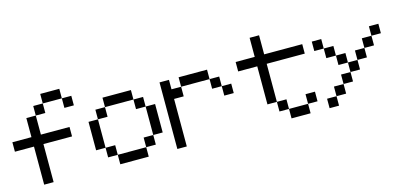

<svg xmlns="http://www.w3.org/2000/svg" viewBox="-78 -1582 4599 2165"><g transform="rotate(-15 2221.5 -500.0)"><path d="M222.7 0Q222.7 -111.3 222.7 -444.3Q167 -444.3 0 -444.3Q0 -471.7 0 -554.7Q55.7 -554.7 222.7 -554.7Q222.7 -610.4 222.7 -777.3Q250 -777.3 333 -777.3Q333 -721.7 333 -554.7Q416 -554.7 667 -554.7Q667 -527.3 667 -444.3Q583 -444.3 333 -444.3Q333 -333 333 0Q305.7 0 222.7 0ZM333 -777.3Q333 -805.7 333 -888.7Q360.4 -888.7 444.3 -888.7Q444.3 -861.3 444.3 -777.3Q417 -777.3 333 -777.3ZM667 -777.3Q667 -805.7 667 -888.7Q694.3 -888.7 777.3 -888.7Q777.3 -861.3 777.3 -777.3Q750 -777.3 667 -777.3ZM444.3 -888.7Q444.3 -917 444.3 -1000Q500 -1000 667 -1000Q667 -972.7 667 -888.7Q611.3 -888.7 444.3 -888.7Z M1111.3 0Q1111.3 -27.3 1111.3 -110.4Q1194.3 -110.4 1443.4 -110.4Q1443.4 -83 1443.4 0Q1360.4 0 1111.3 0ZM999 -110.4Q999 -138.7 999 -222.7Q1027.3 -222.7 1111.3 -222.7Q1111.3 -194.3 1111.3 -110.4Q1083 -110.4 999 -110.4ZM1443.4 -110.4Q1443.4 -138.7 1443.4 -222.7Q1471.7 -222.7 1555.7 -222.7Q1555.7 -194.3 1555.7 -110.4Q1527.3 -110.4 1443.4 -110.4ZM888.7 -222.7Q888.7 -305.7 888.7 -554.7Q916 -554.7 999 -554.7Q999 -471.7 999 -222.7Q971.7 -222.7 888.7 -222.7ZM1555.7 -222.7Q1555.7 -305.7 1555.7 -554.7Q1583 -554.7 1666 -554.7Q1666 -471.7 1666 -222.7Q1638.7 -222.7 1555.7 -222.7ZM999 -554.7Q999 -583 999 -667Q1027.3 -667 1111.3 -667Q1111.3 -638.7 1111.3 -554.7Q1083 -554.7 999 -554.7ZM1443.4 -554.7Q1443.4 -583 1443.4 -667Q1471.7 -667 1555.7 -667Q1555.7 -638.7 1555.7 -554.7Q1527.3 -554.7 1443.4 -554.7ZM1111.3 -667Q1111.3 -694.3 1111.3 -777.3Q1194.3 -777.3 1443.4 -777.3Q1443.4 -750 1443.4 -667Q1381.8 -667 1194.3 -667Q1173.8 -667 1111.3 -667Z M2444.3 -444.3Q2444.3 -471.7 2444.3 -554.7Q2471.7 -554.7 2554.7 -554.7Q2554.7 -527.3 2554.7 -444.3Q2527.3 -444.3 2444.3 -444.3ZM2332 -554.7Q2332 -583 2332 -667Q2360.4 -667 2444.3 -667Q2444.3 -638.7 2444.3 -554.7Q2416 -554.7 2332 -554.7ZM1777.3 0Q1777.3 -194.3 1777.3 -777.3Q1804.7 -777.3 1887.7 -777.3Q1887.7 -750 1887.7 -667Q1916 -667 2000 -667Q2000 -638.7 2000 -554.7Q1971.7 -554.7 1887.7 -554.7Q1887.7 -416 1887.7 0Q1860.4 0 1777.3 0ZM2000 -667Q2000 -694.3 2000 -777.3Q2083 -777.3 2332 -777.3Q2332 -750 2332 -667Q2249 -667 2000 -667Z M3110.4 0Q3110.4 -27.3 3110.4 -110.4Q3166 -110.4 3333 -110.4Q3333 -83 3333 0Q3277.3 0 3110.4 0ZM2999 -110.4Q2999 -138.7 2999 -222.7Q3026.4 -222.7 3110.4 -222.7Q3110.4 -194.3 3110.4 -110.4Q3083 -110.4 2999 -110.4ZM3333 -110.4Q3333 -138.7 3333 -222.7Q3360.4 -222.7 3443.4 -222.7Q3443.4 -194.3 3443.4 -110.4Q3416 -110.4 3333 -110.4ZM2888.7 -222.7Q2888.7 -333 2888.7 -667Q2833 -667 2666 -667Q2666 -694.3 2666 -777.3Q2721.7 -777.3 2888.7 -777.3Q2888.7 -833 2888.7 -1000Q2916 -1000 2999 -1000Q2999 -944.3 2999 -777.3Q3110.4 -777.3 3443.4 -777.3Q3443.4 -750 3443.4 -667Q3332 -667 2999 -667Q2999 -555.7 2999 -222.7Q2971.7 -222.7 2888.7 -222.7Z M3554.7 0Q3554.7 -27.3 3554.7 -110.4Q3582 -110.4 3665 -110.4Q3665 -83 3665 0Q3637.7 0 3554.7 0ZM3665 -110.4Q3665 -138.7 3665 -222.7Q3693.4 -222.7 3777.3 -222.7Q3777.3 -194.3 3777.3 -110.4Q3749 -110.4 3665 -110.4ZM3777.3 -222.7Q3777.3 -250 3777.3 -333Q3804.7 -333 3887.7 -333Q3887.7 -305.7 3887.7 -222.7Q3860.4 -222.7 3777.3 -222.7ZM3887.7 -333Q3887.7 -360.4 3887.7 -444.3Q3915 -444.3 3999 -444.3Q3999 -417 3999 -333Q3971.7 -333 3887.7 -333ZM3777.3 -444.3Q3777.3 -471.7 3777.3 -554.7Q3804.7 -554.7 3887.7 -554.7Q3887.7 -527.3 3887.7 -444.3Q3860.4 -444.3 3777.3 -444.3ZM3999 -444.3Q3999 -471.7 3999 -554.7Q4026.4 -554.7 4109.4 -554.7Q4109.4 -527.3 4109.4 -444.3Q4082 -444.3 3999 -444.3ZM3665 -554.7Q3665 -583 3665 -667Q3693.4 -667 3777.3 -667Q3777.3 -638.7 3777.3 -554.7Q3749 -554.7 3665 -554.7ZM4109.4 -554.7Q4109.4 -583 4109.4 -667Q4137.7 -667 4221.7 -667Q4221.7 -638.7 4221.7 -554.7Q4193.4 -554.7 4109.4 -554.7ZM3554.7 -667Q3554.7 -694.3 3554.7 -777.3Q3582 -777.3 3665 -777.3Q3665 -750 3665 -667Q3644.5 -667 3582 -667Q3575.2 -667 3554.7 -667ZM4221.7 -667Q4221.7 -694.3 4221.7 -777.3Q4249 -777.3 4332 -777.3Q4332 -750 4332 -667Q4304.7 -667 4221.7 -667Z"/></g></svg>

Font: Ingsat TST_CRD
Style: Regular
Weight: 300
Designer: Tofik Waleny
Version: 1.0